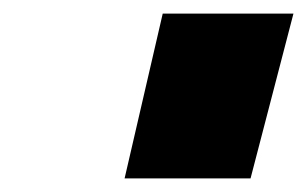

<svg xmlns="http://www.w3.org/2000/svg" viewBox="-20 -711 451 282"><path d="M348 -449H163L219 -691H411Z"/></svg>

Font: Cairo SemiBold
Style: Italic
Weight: 600
Italic angle: -13°
Designer: Mohamed Gaber, Accademia di Belle Arti di Urbino and others
Foundry: Kief Type Foundry, Accademia di Belle Arti di Urbino and others
Version: Version 3.011